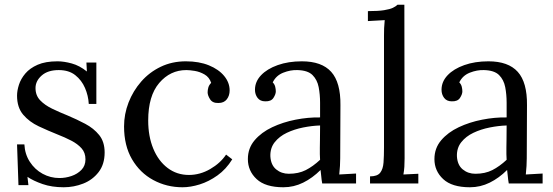

<svg xmlns="http://www.w3.org/2000/svg" viewBox="-20 -775 2337 811"><path d="M249 16Q199 16 160 2.5Q121 -11 96 -28L100 7H58L52 -165H83Q85 -124 106 -91.5Q127 -59 160 -41Q193 -23 231 -23Q257 -23 282 -31.5Q307 -40 324 -57.5Q341 -75 341 -102Q341 -130 324.5 -148.5Q308 -167 281 -181Q254 -195 223 -207Q183 -223 143.5 -241.5Q104 -260 78 -290.5Q52 -321 52 -371Q52 -392 60 -417Q68 -442 87 -464.5Q106 -487 139 -501.5Q172 -516 223 -516Q250 -516 283 -507Q316 -498 347 -473L345 -511H387V-336H355Q353 -371 339 -403.5Q325 -436 298 -457.5Q271 -479 228 -479Q182 -479 156 -456Q130 -433 130 -403Q130 -372 149.5 -351.5Q169 -331 200 -316Q231 -301 266 -287Q304 -271 340 -252Q376 -233 399 -204.5Q422 -176 422 -131Q422 -81 396.5 -48Q371 -15 331.5 0.5Q292 16 249 16Z M751 16Q684 16 627.5 -14.5Q571 -45 537.5 -102.5Q504 -160 504 -241Q504 -293 523 -342Q542 -391 576.5 -430.5Q611 -470 659 -493Q707 -516 765 -516Q821 -516 862.5 -499Q904 -482 927 -454Q950 -426 950 -393Q950 -371 938 -355.5Q926 -340 903 -340Q878 -339 867.5 -355.5Q857 -372 857 -385Q857 -395 860 -405.5Q863 -416 872 -425Q864 -449 844 -460.5Q824 -472 802.5 -475.5Q781 -479 767 -479Q699 -479 652.5 -424.5Q606 -370 606 -266Q606 -199 627.5 -147Q649 -95 688 -65.5Q727 -36 778 -36Q825 -36 868 -61Q911 -86 935 -122L961 -102Q935 -60 898.5 -34Q862 -8 823.5 4Q785 16 751 16Z M1341 0Q1338 -17 1337 -30Q1336 -43 1334 -57Q1300 -23 1260.5 -3.5Q1221 16 1177 16Q1101 16 1064 -18.5Q1027 -53 1027 -103Q1027 -149 1055.5 -182.5Q1084 -216 1129.5 -237.5Q1175 -259 1228.5 -269.5Q1282 -280 1332 -279V-341Q1332 -376 1326 -407Q1320 -438 1300 -458Q1280 -478 1236 -479Q1207 -480 1176.5 -468Q1146 -456 1132 -427Q1140 -419 1142.5 -408.5Q1145 -398 1145 -389Q1145 -377 1135 -361.5Q1125 -346 1100 -347Q1079 -347 1068 -361.5Q1057 -376 1057 -396Q1057 -430 1082.5 -457Q1108 -484 1153 -500Q1198 -516 1255 -516Q1339 -516 1379 -471.5Q1419 -427 1418 -331Q1418 -275 1417.5 -218.5Q1417 -162 1417 -106Q1417 -90 1416 -74Q1415 -58 1413 -38Q1431 -39 1448.5 -40Q1466 -41 1484 -42V0ZM1332 -245Q1298 -244 1260.5 -236.5Q1223 -229 1191.5 -214Q1160 -199 1140.5 -174.5Q1121 -150 1122 -115Q1124 -78 1146.5 -59.5Q1169 -41 1200 -41Q1241 -41 1271.5 -56.5Q1302 -72 1332 -100Q1331 -111 1331 -124Q1331 -137 1331 -151Q1331 -156 1331.5 -183Q1332 -210 1332 -245Z M1543 -30Q1574 -30 1586 -45.5Q1598 -61 1600 -88.5Q1602 -116 1602 -152V-625Q1602 -641 1602.5 -655.5Q1603 -670 1605 -690Q1587 -689 1569.5 -688Q1552 -687 1534 -686V-728Q1578 -728 1602.5 -732Q1627 -736 1639.5 -742Q1652 -748 1659 -755H1688L1689 -106Q1689 -86 1688 -70.5Q1687 -55 1684 -38Q1700 -39 1715.5 -39.5Q1731 -40 1747 -41V0H1543Z M2129 0Q2126 -17 2125 -30Q2124 -43 2122 -57Q2088 -23 2048.5 -3.5Q2009 16 1965 16Q1889 16 1852 -18.5Q1815 -53 1815 -103Q1815 -149 1843.5 -182.5Q1872 -216 1917.5 -237.5Q1963 -259 2016.5 -269.5Q2070 -280 2120 -279V-341Q2120 -376 2114 -407Q2108 -438 2088 -458Q2068 -478 2024 -479Q1995 -480 1964.5 -468Q1934 -456 1920 -427Q1928 -419 1930.5 -408.5Q1933 -398 1933 -389Q1933 -377 1923 -361.5Q1913 -346 1888 -347Q1867 -347 1856 -361.5Q1845 -376 1845 -396Q1845 -430 1870.5 -457Q1896 -484 1941 -500Q1986 -516 2043 -516Q2127 -516 2167 -471.5Q2207 -427 2206 -331Q2206 -275 2205.5 -218.5Q2205 -162 2205 -106Q2205 -90 2204 -74Q2203 -58 2201 -38Q2219 -39 2236.5 -40Q2254 -41 2272 -42V0ZM2120 -245Q2086 -244 2048.5 -236.5Q2011 -229 1979.5 -214Q1948 -199 1928.5 -174.5Q1909 -150 1910 -115Q1912 -78 1934.5 -59.5Q1957 -41 1988 -41Q2029 -41 2059.5 -56.5Q2090 -72 2120 -100Q2119 -111 2119 -124Q2119 -137 2119 -151Q2119 -156 2119.5 -183Q2120 -210 2120 -245Z"/></svg>

Font: Lora
Style: Regular
Weight: 400
Designer: Olga Karpushina, Alexei Vanyashin (Cyrillic)
Foundry: Cyreal
Version: Version 3.005; ttfautohint (v1.8.4.7-5d5b)